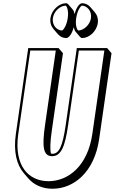

<svg xmlns="http://www.w3.org/2000/svg" viewBox="-20 -1123 711 1190"><path d="M456 -825 387.3 -348C367.4 -210 343.9 -170 305.1 -170C301.8 -170 298.7 -170.3 295.9 -170.9C289.3 -197.6 290.9 -243.2 301.4 -316.2L370.2 -793.2L342.9 -825H154.9L78.3 -293C62.4 -182.5 83.5 -101.3 127.3 -50.2L154.6 -18.3C191.6 25 244.9 46.8 305.7 46.8C438.2 46.8 565.2 -57.2 594.6 -261.2L671.2 -793.2L644 -825ZM489.3 -1103C471.4 -1103 452.3 -1074.5 442.2 -1035.5C439.9 -1047.9 436 -1057.8 430.7 -1064L403.4 -1095.8C399.5 -1100.4 394.7 -1103 389.3 -1103C347 -1103 300.1 -1062 292.7 -1011C288.9 -984.3 296.7 -960.4 311 -943.6L338.3 -911.8C351.3 -896.5 369.9 -887.2 390.1 -887.2C408 -887.2 427.1 -915.7 437.2 -954.7C439.5 -942.3 443.4 -932.4 448.7 -926.2L475.9 -894.4C479.9 -889.8 484.7 -887.2 490 -887.2C531.8 -887.2 578.7 -928.2 586 -979.2C589.9 -1006 582.1 -1030 567.7 -1046.8L540.5 -1078.6C527.5 -1093.8 509.1 -1103 489.3 -1103ZM387.2 -1088C390.5 -1088 407.6 -1064.6 399.9 -1011C392.2 -957.8 368.5 -934 365 -934C332.1 -934 301.5 -967.6 307.7 -1011C314 -1054.4 354.3 -1088 387.2 -1088ZM487.2 -1088C519.4 -1088 550.1 -1054.5 543.8 -1011C537.5 -967.5 497.2 -934 465 -934C461.6 -934 444.5 -957.4 452.2 -1011C459.9 -1064.2 483.7 -1088 487.2 -1088ZM468.8 -810H626.8L552.3 -293C523.8 -94.9 403.6 0 280.6 0C157.6 0 64.7 -94.9 93.3 -293L167.8 -810H325.8L259.2 -348C240 -214.4 246.9 -155 302.9 -155C358.9 -155 383 -214.4 402.3 -348Z"/></svg>

Font: Blink
Style: 3DObl
Weight: 400
Designer: Mew Too
Foundry: Cannot Into Space Fonts
Version: Version 001.000